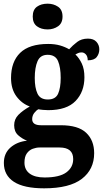

<svg xmlns="http://www.w3.org/2000/svg" viewBox="-20 -788 563 1044"><path d="M220 236Q110 236 55.5 200.5Q1 165 1 98Q1 46 36.5 14.5Q72 -17 127 -23Q101 -33 79 -52.5Q57 -72 57 -107Q57 -140 80 -163.5Q103 -187 142 -209Q98 -225 69 -264.5Q40 -304 40 -364Q40 -452 89.5 -500.5Q139 -549 242 -549Q278 -549 306 -541Q334 -533 356 -520Q375 -541 399 -559.5Q423 -578 458 -578Q489 -578 504.5 -560.5Q520 -543 520 -520Q520 -496 506 -478Q492 -460 457 -460Q457 -481 447 -492Q437 -503 424 -503Q413 -503 405 -499.5Q397 -496 390 -492Q411 -472 425 -442Q439 -412 439 -368Q439 -289 391 -239Q343 -189 242 -189Q231 -189 214 -190.5Q197 -192 189 -194Q177 -188 166 -173.5Q155 -159 155 -140Q155 -107 203 -107H311Q405 -107 448.5 -66Q492 -25 492 45Q492 133 425 184.5Q358 236 220 236ZM240 -247Q282 -247 296 -278.5Q310 -310 310 -365Q310 -422 295.5 -456Q281 -490 239 -490Q199 -490 184 -455Q169 -420 169 -364Q169 -310 184 -278.5Q199 -247 240 -247ZM222 177Q303 177 340.5 149.5Q378 122 378 77Q378 14 304 14H195Q177 14 158 21Q139 28 126 46Q113 64 113 96Q113 135 141.5 156Q170 177 222 177ZM239 -628Q204 -628 181 -645Q158 -662 158 -698Q158 -735 181 -751.5Q204 -768 239 -768Q271 -768 295.5 -751.5Q320 -735 320 -698Q320 -662 295.5 -645Q271 -628 239 -628Z"/></svg>

Font: Noto Serif Sinhala SemiCondensed
Style: Bold
Weight: 700
Width: 4
Designer: Jelle Bosma - Monotype Design Team
Foundry: Monotype Imaging Inc.
Version: Version 2.007; ttfautohint (v1.8.4.7-5d5b)